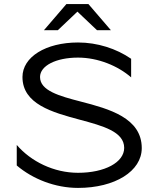

<svg xmlns="http://www.w3.org/2000/svg" viewBox="-20 -914 773 940"><path d="M195 -766H263L359 -857L455 -766H523L413 -894H305ZM62 -103.9C140 -37.5 249.9 6 362 6C543 6 674 -75.9 674 -189C674 -336.7 514.8 -380.7 376 -416.6C269.6 -444.1 176 -470.3 176 -537C176 -592.1 254.1 -632 362 -632C460.4 -632 558.1 -591.1 622 -535.2V-626.2C549.1 -676.4 456.3 -706 362 -706C204.2 -706 90 -635 90 -537C90 -404.1 236.4 -364 370.5 -328C483.7 -297.7 588 -269.4 588 -190C588 -119.2 493.1 -68 362 -68C243.8 -68 131.7 -123.2 62 -204.4Z"/></svg>

Font: Resamitz
Style: Bold
Weight: 700
Designer: gluk
Foundry: gluk
Version: Version 0.047